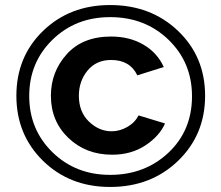

<svg xmlns="http://www.w3.org/2000/svg" viewBox="-20 -735 878 762"><path d="M417 -715Q579 -715 686.5 -612.5Q794 -510 794 -355Q794 -200 686.5 -96.5Q579 7 417 7Q257 7 151 -96.5Q45 -200 45 -355Q45 -510 151 -612.5Q257 -715 417 -715ZM742 -353Q742 -487 649 -577Q556 -667 417 -667Q280 -667 188 -577Q96 -487 96 -354Q96 -221 188 -131Q280 -41 417 -41Q555 -41 648.5 -129Q742 -217 742 -353ZM182 -355Q182 -450 245 -520Q308 -590 421 -590Q494 -590 549 -558Q604 -526 630 -469L525 -436Q496 -497 421 -497Q362 -497 327.5 -455Q293 -413 293 -355Q293 -291 333 -252.5Q373 -214 423 -214Q455 -214 485 -231Q515 -248 530 -277L635 -245Q613 -195 557 -158Q501 -121 425 -121Q321 -121 251.5 -187.5Q182 -254 182 -355Z"/></svg>

Font: Raleway-v4020 SemiBold
Style: Regular
Weight: 600
Designer: Matt McInerney, Pablo Impallari, Rodrigo Fuenzalida
Foundry: Matt McInerney, Pablo Impallari, Rodrigo Fuenzalida
Version: Version 4.020;PS 004.020;hotconv 1.0.88;makeotf.lib2.5.64775